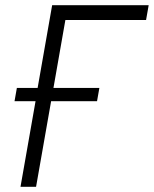

<svg xmlns="http://www.w3.org/2000/svg" viewBox="-20 -720 593 740"><path d="M59 0H119L177 -330H354L363 -381H186L232 -643H543L553 -700H181L125 -381H45L36 -330H117Z"/></svg>

Font: Fixel Display 20240404 Light
Style: Italic
Weight: 300
Italic angle: -10°
Designer: AlfaBravo + MacPaw
Foundry: Kyrylo Tkachov, Marchela Mozhyna, Serhii Makarenko, Maria Weinstein, Zakhar Kryvoshyya
Version: Version 1.211;Glyphs 3.2 (3225)